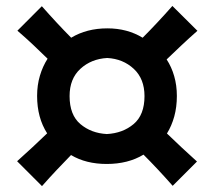

<svg xmlns="http://www.w3.org/2000/svg" viewBox="-20 -673 728 652"><path d="M566.4 -42Q541 -70.8 516.1 -97.4Q491.2 -124 467.3 -147.9Q415 -116.2 342.3 -116.2Q272 -116.2 221.2 -146.5Q197.8 -122.6 172.9 -96.2Q147.9 -69.8 122.6 -41L38.1 -125.5Q65.4 -149.9 91.1 -173.8Q116.7 -197.8 140.1 -220.2Q106 -273.4 106 -347.2Q106 -383.8 115.5 -415.8Q125 -447.8 141.6 -473.6Q118.2 -496.6 92.5 -520.8Q66.9 -544.9 39.1 -568.8L122.1 -651.9Q172.9 -594.2 221.7 -544.9Q274.4 -576.7 344.7 -576.7Q412.1 -576.7 464.4 -544.9Q488.8 -569.3 514.4 -596.7Q540 -624 565.4 -652.8L650.4 -568.4Q622.1 -543.5 595.9 -518.8Q569.8 -494.1 545.9 -471.2Q562.5 -445.8 571.5 -414.6Q580.6 -383.3 580.6 -347.2Q580.6 -309.6 571.8 -277.6Q563 -245.6 546.9 -219.7Q570.3 -197.3 595.9 -173.1Q621.6 -148.9 648.9 -124.5ZM342.8 -217.8Q397 -220.7 433.8 -251.7Q470.7 -282.7 470.7 -346.7Q470.7 -405.3 434.3 -439.2Q397.9 -473.1 344.2 -476.1Q290 -473.1 253.2 -439.5Q216.3 -405.8 216.3 -346.7Q216.3 -282.7 252.9 -251.7Q289.6 -220.7 342.8 -217.8Z"/></svg>

Font: Pinar SemiBold
Style: Regular
Weight: 600
Designer: Amin Abedi
Version: Version 3.000